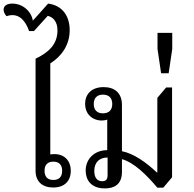

<svg xmlns="http://www.w3.org/2000/svg" viewBox="-60 -1039 1078 1069"><path d="M236 5C299 5 334 -31 334 -88C334 -145 298 -181 243 -181C234 -181 224 -180 220 -179V-686C284 -726 328 -790 328 -871C328 -950 287 -1009 208 -1019L123 -924C113 -980 63 -1019 9 -1019C-24 -1019 -40 -1005 -40 -985C-40 -974 -35 -962 -24 -949C-12 -953 -1 -955 9 -955C49 -955 81 -926 102 -866H129L206 -951C236 -943 260 -919 260 -870C260 -791 210 -747 138 -712V-88C138 -29 175 5 236 5ZM237 -37C203 -37 188 -57 188 -88C188 -119 203 -139 237 -139C271 -139 286 -119 286 -88C286 -57 271 -37 237 -37Z M619 -82V-153C688 -133 757 -64 816 6H849L898 -52V-552H865L816 -494V-79H813C754 -135 683 -185 619 -197V-454C619 -523 577 -554 517 -554C452 -554 414 -517 414 -461C414 -403 455 -368 507 -368C519 -368 529 -370 537 -373V-203C468 -203 417 -156 417 -89C417 -37 447 10 524 10C575 10 619 -11 619 -82ZM513 -408C481 -408 462 -426 462 -460C462 -494 481 -512 513 -512C546 -512 565 -494 565 -460C565 -426 546 -408 513 -408ZM509 -30C478 -30 465 -54 465 -87C465 -136 494 -162 539 -162V-63C539 -43 532 -30 509 -30Z M837 -631H879L899 -766V-856H817V-766Z"/></svg>

Font: Noto Serif Thai
Style: Regular
Weight: 400
Designer: Monotype Design Team
Foundry: Monotype Imaging Inc.
Version: Version 1.901